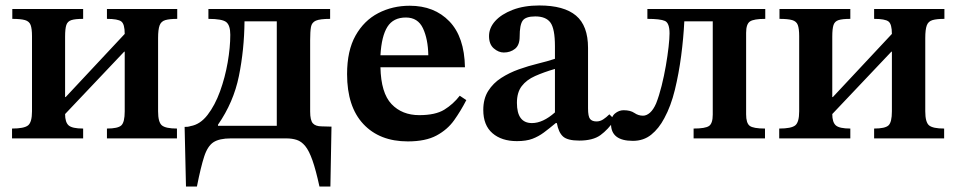

<svg xmlns="http://www.w3.org/2000/svg" viewBox="-20 -506 3499 702"><path d="M284 0H24V-36Q68 -36 82.5 -47.5Q97 -59 97 -99V-374Q97 -401 92 -414.5Q87 -428 71.5 -432.5Q56 -437 25 -437V-473H284V-437Q255 -437 241 -432.5Q227 -428 222.5 -414.5Q218 -401 218 -372V-151H220L436 -382Q436 -418 423.5 -427.5Q411 -437 371 -437V-473H628V-437Q600 -437 584.5 -432.5Q569 -428 563.5 -413Q558 -398 558 -367V-99Q558 -59 572 -47.5Q586 -36 627 -36V0H371V-36Q411 -36 423.5 -47.5Q436 -59 436 -99V-317H434L218 -89Q218 -59 231 -47.5Q244 -36 284 -36Z M700 176H660L655 -42Q661 -42 666 -42.5Q671 -43 677 -45Q712 -51 739 -86Q766 -121 784.5 -172Q803 -223 812.5 -278Q822 -333 822 -379Q822 -413 807.5 -425Q793 -437 742 -437V-473H1187V-437Q1150 -437 1135 -430.5Q1120 -424 1117 -407.5Q1114 -391 1114 -359Q1114 -358 1114 -357V-98Q1114 -66 1124 -55Q1134 -44 1156 -44L1192 -43L1188 176H1148Q1135 116 1122.5 80.5Q1110 45 1096 28Q1082 11 1065 5.5Q1048 0 1027 0H824Q782 0 760.5 14Q739 28 726.5 66.5Q714 105 700 176ZM777 -50V-46H992V-428H874Q873 -324 853.5 -228Q834 -132 777 -50Z M1471 11Q1368 11 1308.5 -52.5Q1249 -116 1249 -235Q1249 -321 1280 -376Q1311 -431 1363 -458Q1415 -485 1478 -485Q1568 -485 1623 -428Q1678 -371 1680 -260H1371Q1373 -166 1411.5 -125.5Q1450 -85 1513 -85Q1572 -85 1604.5 -105Q1637 -125 1661 -156L1685 -140Q1665 -101 1640.5 -66.5Q1616 -32 1576 -10.5Q1536 11 1471 11ZM1371 -304H1546Q1545 -363 1526.5 -402.5Q1508 -442 1464 -442Q1418 -442 1396.5 -408Q1375 -374 1371 -304Z M1870 10Q1814 10 1780.5 -19Q1747 -48 1747 -104Q1747 -145 1765 -173.5Q1783 -202 1812.5 -221Q1842 -240 1877 -252.5Q1912 -265 1947 -273.5Q1982 -282 2009 -291V-337Q2009 -401 1992.5 -423.5Q1976 -446 1937 -446Q1902 -446 1891 -430.5Q1880 -415 1880 -372Q1880 -341 1863 -327.5Q1846 -314 1822 -314Q1803 -314 1785.5 -329Q1768 -344 1768 -374Q1768 -404 1790.5 -429Q1813 -454 1854.5 -470Q1896 -486 1952 -486Q2042 -486 2086 -449Q2130 -412 2130 -331V-110Q2130 -80 2137.5 -71Q2145 -62 2161 -62Q2174 -62 2185.5 -69.5Q2197 -77 2208 -88L2228 -68Q2203 -32 2175.5 -12Q2148 8 2098 8Q2055 8 2038.5 -7Q2022 -22 2016 -56H2012Q1988 -36 1968.5 -21.5Q1949 -7 1926.5 1.5Q1904 10 1870 10ZM2009 -95V-254Q1968 -242 1936.5 -228Q1905 -214 1887.5 -191Q1870 -168 1870 -130Q1870 -56 1925 -56Q1965 -56 2009 -95Z M2294 9Q2214 9 2214 -53Q2214 -79 2228.5 -91Q2243 -103 2260 -103Q2285 -103 2299.5 -93Q2314 -83 2331 -83Q2344 -83 2356.5 -94Q2369 -105 2379 -128Q2390 -156 2399 -192Q2408 -228 2414.5 -265.5Q2421 -303 2424.5 -334.5Q2428 -366 2428 -384Q2428 -422 2411 -429.5Q2394 -437 2347 -437V-473H2778V-437Q2736 -437 2722 -427.5Q2708 -418 2708 -386V-88Q2708 -56 2721 -46Q2734 -36 2777 -36V0H2516V-36Q2559 -36 2572.5 -45.5Q2586 -55 2586 -87V-428H2482Q2479 -367 2470.5 -302Q2462 -237 2447.5 -177.5Q2433 -118 2409 -74Q2389 -36 2361 -13.5Q2333 9 2294 9Z M3089 0H2829V-36Q2873 -36 2887.5 -47.5Q2902 -59 2902 -99V-374Q2902 -401 2897 -414.5Q2892 -428 2876.5 -432.5Q2861 -437 2830 -437V-473H3089V-437Q3060 -437 3046 -432.5Q3032 -428 3027.5 -414.5Q3023 -401 3023 -372V-151H3025L3241 -382Q3241 -418 3228.5 -427.5Q3216 -437 3176 -437V-473H3433V-437Q3405 -437 3389.5 -432.5Q3374 -428 3368.5 -413Q3363 -398 3363 -367V-99Q3363 -59 3377 -47.5Q3391 -36 3432 -36V0H3176V-36Q3216 -36 3228.5 -47.5Q3241 -59 3241 -99V-317H3239L3023 -89Q3023 -59 3036 -47.5Q3049 -36 3089 -36Z"/></svg>

Font: STIX Two Text SemiBold
Style: Regular
Weight: 600
Designer: Ross Mills, John Hudson & Paul Hanslow, Tiro Typeworks Ltd; with prior portions MicroPress Inc., and Coen Hoffman.
Foundry: Tiro Typeworks Ltd
Version: Version 2.13 b171